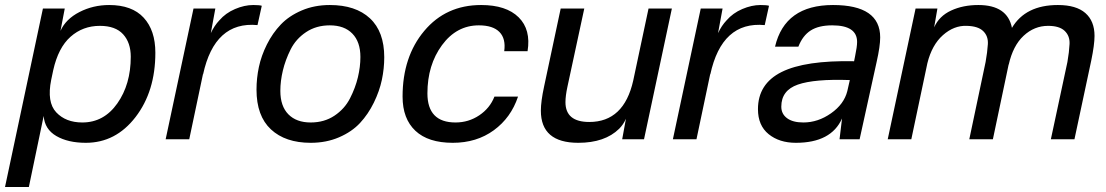

<svg xmlns="http://www.w3.org/2000/svg" viewBox="-58 -555 4408 765"><path d="M57 190H-38L113 -521H200L183 -432Q204 -479 258.5 -507Q313 -535 377 -535Q468 -535 514.5 -484.5Q561 -434 561 -345Q561 -191 482 -88.5Q403 14 284 14Q213 14 166.5 -13Q120 -40 116 -93ZM146 -237Q128 -148 166 -107.5Q204 -67 270 -67Q356 -67 409.5 -143Q463 -219 463 -329Q463 -385 432.5 -418.5Q402 -452 340 -452Q272 -452 223 -408.5Q174 -365 154 -275Z M951 -535Q976 -535 985 -532L968 -455Q797 -471 751 -258V-261L696 0H602L713 -521H800L782 -423Q796 -453 816 -474Q841 -503 878.5 -519Q916 -535 951 -535Z M1059 -193Q1059 -132 1091 -99.5Q1123 -67 1180 -67Q1234 -67 1274.5 -94Q1315 -121 1336.5 -163Q1358 -205 1368 -247Q1378 -289 1378 -328Q1378 -388 1346 -421Q1314 -454 1256 -454Q1202 -454 1161.5 -427Q1121 -400 1100 -358Q1079 -316 1069 -274Q1059 -232 1059 -193ZM964 -198Q964 -243 973.5 -288Q983 -333 1005.5 -378Q1028 -423 1061 -457.5Q1094 -492 1144.5 -513.5Q1195 -535 1256 -535Q1359 -535 1416 -482Q1473 -429 1473 -327Q1473 -282 1463.5 -237Q1454 -192 1431.5 -146Q1409 -100 1376.5 -65Q1344 -30 1293 -8Q1242 14 1180 14Q1079 14 1021.5 -39.5Q964 -93 964 -198Z M1859 -535Q1959 -535 2008.5 -486Q2058 -437 2044 -351H1951Q1958 -401 1932 -427.5Q1906 -454 1850 -454Q1761 -454 1703 -375Q1645 -296 1645 -183Q1645 -67 1757 -67Q1809 -67 1851.5 -95.5Q1894 -124 1912 -170H2006Q1978 -86 1909.5 -36Q1841 14 1746 14Q1648 14 1597 -34Q1546 -82 1546 -170Q1546 -329 1632.5 -432Q1719 -535 1859 -535Z M2246 14Q2097 14 2097 -114Q2097 -151 2110 -211L2176 -521H2270L2203 -210Q2195 -173 2195 -148Q2195 -69 2290 -69Q2428 -69 2465 -234L2526 -521H2619L2508 0H2421L2436 -82Q2426 -59 2409 -42Q2352 14 2246 14Z M2972 -535Q2997 -535 3006 -532L2989 -455Q2818 -471 2772 -258V-261L2717 0H2623L2734 -521H2821L2803 -423Q2817 -453 2837 -474Q2862 -503 2899.5 -519Q2937 -535 2972 -535Z M3261 -535Q3449 -535 3449 -406Q3449 -371 3435 -309L3367 0H3287L3297 -83Q3254 14 3113 14Q3047 14 3004.5 -20.5Q2962 -55 2962 -120Q2962 -221 3056 -268Q3150 -315 3345 -311L3349 -331Q3357 -369 3357 -388Q3357 -454 3258 -454Q3204 -454 3172 -433.5Q3140 -413 3123 -369H3030Q3069 -535 3261 -535ZM3055 -130Q3055 -101 3078 -84Q3101 -67 3143 -67Q3201 -67 3253 -103.5Q3305 -140 3318 -192L3328 -236Q3187 -241 3121 -218Q3055 -195 3055 -130Z M3840 -535Q3956 -535 3974 -444Q4028 -535 4157 -535Q4230 -535 4266.5 -503Q4303 -471 4303 -412Q4303 -377 4290 -314L4223 0H4129L4195 -308Q4202 -348 4203.5 -380Q4205 -412 4184 -432Q4163 -452 4118 -452Q4063 -452 4020.5 -412.5Q3978 -373 3961 -297V-299L3898 0H3804L3869 -308Q3876 -347 3878 -379Q3880 -411 3859.5 -431Q3839 -451 3794 -452Q3743 -454 3699 -415Q3655 -376 3637 -303L3573 0H3479L3590 -521H3677L3664 -446Q3684 -491 3731.5 -513Q3779 -535 3840 -535Z"/></svg>

Font: Nacelle
Style: Italic
Weight: 400
Italic angle: -12°
Designer: Sora Sagano
Foundry: Sora Sagano
Version: Version 1.000;FEAKit 1.0